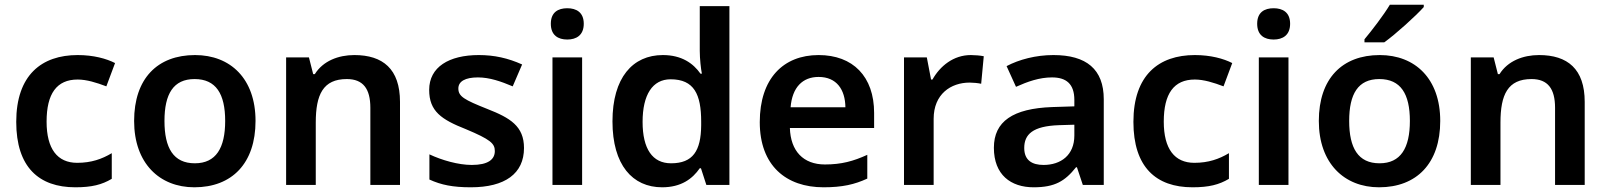

<svg xmlns="http://www.w3.org/2000/svg" viewBox="-20 -786 6832 816"><path d="M300 10C370 10 413 -1 455 -26V-135C413 -110 368 -94 308 -94C224 -94 178 -153 178 -269C178 -388 221 -448 310 -448C348 -448 390 -435 432 -419L469 -518C432 -537 377 -552 310 -552C157 -552 49 -467 49 -268C49 -76 145 10 300 10Z M1066 -272C1066 -452 959 -552 809 -552C649 -552 550 -452 550 -272C550 -92 658 10 806 10C966 10 1066 -92 1066 -272ZM679 -272C679 -387 717 -450 807 -450C898 -450 937 -387 937 -272C937 -157 898 -92 808 -92C717 -92 679 -157 679 -272Z M1486 -552C1418 -552 1353 -527 1318 -471H1311L1293 -542H1196V0H1322V-265C1322 -384 1353 -450 1454 -450C1523 -450 1554 -409 1554 -328V0H1680V-353C1680 -493 1607 -552 1486 -552Z M2207 -157C2207 -250 2148 -285 2051 -323C1953 -362 1928 -376 1928 -410C1928 -440 1957 -457 2011 -457C2061 -457 2109 -440 2159 -419L2199 -512C2139 -539 2081 -552 2015 -552C1888 -552 1804 -501 1804 -404C1804 -313 1856 -278 1960 -237C2065 -193 2083 -176 2083 -144C2083 -108 2054 -85 1985 -85C1928 -85 1858 -105 1805 -130V-23C1855 0 1905 10 1981 10C2126 10 2207 -48 2207 -157Z M2391 -751C2352 -751 2321 -734 2321 -685C2321 -636 2352 -618 2391 -618C2429 -618 2461 -636 2461 -685C2461 -734 2429 -751 2391 -751ZM2454 -542H2328V0H2454Z M2794 10C2875 10 2923 -26 2954 -71H2959L2982 0H3080V-760H2954V-570C2954 -536 2959 -492 2963 -473H2957C2926 -517 2877 -552 2797 -552C2669 -552 2583 -456 2583 -270C2583 -85 2668 10 2794 10ZM2832 -92C2753 -92 2711 -153 2711 -268C2711 -383 2753 -449 2830 -449C2930 -449 2960 -385 2960 -269V-253C2959 -145 2925 -92 2832 -92Z M3459 -552C3309 -552 3209 -452 3209 -267C3209 -82 3321 10 3480 10C3560 10 3612 -2 3666 -27V-128C3607 -101 3556 -87 3486 -87C3394 -87 3340 -144 3337 -242H3695V-306C3695 -461 3605 -552 3459 -552ZM3459 -459C3536 -459 3572 -405 3573 -330H3340C3347 -415 3391 -459 3459 -459Z M4106 -552C4032 -552 3975 -505 3943 -448H3937L3919 -542H3822V0H3948V-281C3948 -386 4021 -435 4101 -435C4115 -435 4137 -433 4150 -430L4161 -547C4147 -550 4123 -552 4106 -552Z M4457 -552C4382 -552 4311 -533 4258 -505L4298 -417C4347 -439 4397 -457 4451 -457C4511 -457 4546 -430 4546 -361V-334L4452 -331C4285 -325 4204 -270 4204 -158C4204 -43 4276 10 4373 10C4463 10 4506 -16 4553 -75H4557L4582 0H4671V-364C4671 -492 4597 -552 4457 -552ZM4480 -254 4546 -256V-210C4546 -127 4489 -85 4415 -85C4366 -85 4333 -105 4333 -157C4333 -215 4369 -250 4480 -254Z M5048 10C5118 10 5161 -1 5203 -26V-135C5161 -110 5116 -94 5056 -94C4972 -94 4926 -153 4926 -269C4926 -388 4969 -448 5058 -448C5096 -448 5138 -435 5180 -419L5217 -518C5180 -537 5125 -552 5058 -552C4905 -552 4797 -467 4797 -268C4797 -76 4893 10 5048 10Z M5393 -751C5354 -751 5323 -734 5323 -685C5323 -636 5354 -618 5393 -618C5431 -618 5463 -636 5463 -685C5463 -734 5431 -751 5393 -751ZM5456 -542H5330V0H5456Z M6031 -756V-766H5887C5860 -721 5810 -656 5779 -619V-606H5863C5912 -641 5998 -719 6031 -756ZM6101 -272C6101 -452 5994 -552 5844 -552C5684 -552 5585 -452 5585 -272C5585 -92 5693 10 5841 10C6001 10 6101 -92 6101 -272ZM5714 -272C5714 -387 5752 -450 5842 -450C5933 -450 5972 -387 5972 -272C5972 -157 5933 -92 5843 -92C5752 -92 5714 -157 5714 -272Z M6521 -552C6453 -552 6388 -527 6353 -471H6346L6328 -542H6231V0H6357V-265C6357 -384 6388 -450 6489 -450C6558 -450 6589 -409 6589 -328V0H6715V-353C6715 -493 6642 -552 6521 -552Z"/></svg>

Font: Noto Sans Arabic SemBd
Style: Regular
Weight: 600
Designer: Monotype Design Team, Nadine Chahine, Nizar Qandah and Khaled Hosny
Foundry: Monotype Imaging Inc.
Version: Version 2.012